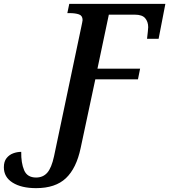

<svg xmlns="http://www.w3.org/2000/svg" viewBox="-115 -734 877 995"><path d="M72 241Q-4 241 -49.5 212.5Q-95 184 -95 133Q-95 103 -81 85.5Q-67 68 -46.5 60.5Q-26 53 -5 53Q-6 110 10 148Q26 186 72 186Q108 186 130 161Q152 136 165 76L307 -598Q309 -609 311 -617.5Q313 -626 313 -630Q313 -653 294 -659.5Q275 -666 246 -666H234L244 -714H742L707 -533H647Q649 -550 651 -569Q653 -588 653 -593Q653 -621 637.5 -639.5Q622 -658 584 -658H449L390 -378H611L600 -323H379L303 33Q281 138 226.5 189.5Q172 241 72 241Z"/></svg>

Font: Noto Serif SemiCondensed SemiBold
Style: Italic
Weight: 600
Width: 4
Italic angle: -12°
Designer: Monotype Design Team
Foundry: Monotype Imaging Inc.
Version: Version 2.014; ttfautohint (v1.8.4.7-5d5b)